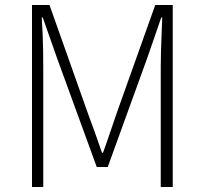

<svg xmlns="http://www.w3.org/2000/svg" viewBox="-20 -748 819 768"><path d="M108 0V-728H178L330 -299Q345 -259 359.5 -218.5Q374 -178 388 -137H392Q407 -178 420.5 -218.5Q434 -259 448 -299L601 -728H671V0H623V-482Q623 -512 624 -545.5Q625 -579 626.5 -613.5Q628 -648 629 -678H625L569 -516L411 -80H367L208 -516L151 -678H147Q149 -648 150.5 -613.5Q152 -579 152.5 -545.5Q153 -512 153 -482V0Z"/></svg>

Font: Noto Sans HK Thin ExtraLight
Style: Regular
Weight: 250
Version: Version 2.004-H2;hotconv 1.0.118;makeotfexe 2.5.65603